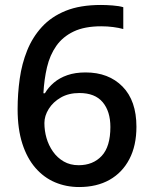

<svg xmlns="http://www.w3.org/2000/svg" viewBox="-20 -744 615 774"><path d="M299 10Q247 10 202 -9Q157 -28 123 -67Q89 -106 70 -165Q51 -224 51 -304Q51 -366 59.5 -426.5Q68 -487 89.5 -540.5Q111 -594 149 -635.5Q187 -677 245 -700.5Q303 -724 387 -724Q408 -724 434 -722Q460 -720 477 -715V-627Q459 -632 436 -635Q413 -638 388 -638Q321 -638 277 -617Q233 -596 207 -559Q181 -522 169.5 -473Q158 -424 155 -368H161Q175 -392 197.5 -411Q220 -430 251.5 -441Q283 -452 325 -452Q418 -452 474 -395Q530 -338 530 -233Q530 -157 501.5 -102.5Q473 -48 421.5 -19Q370 10 299 10ZM297 -78Q355 -78 390 -115.5Q425 -153 425 -232Q425 -295 394 -332Q363 -369 300 -369Q257 -369 225.5 -351Q194 -333 176.5 -305Q159 -277 159 -248Q159 -217 167.5 -187.5Q176 -158 193.5 -133Q211 -108 237 -93Q263 -78 297 -78Z"/></svg>

Font: Noto Sans Symbols Medium
Style: Regular
Weight: 500
Version: Version 2.002